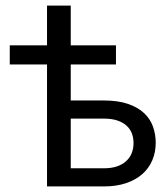

<svg xmlns="http://www.w3.org/2000/svg" viewBox="-20 -668 603 688"><path d="M351 -308Q403.5 -308 439.2 -295.5Q475 -283 497 -262Q519 -241 528.5 -213.5Q538 -186 538 -156.5Q538 -122.5 525.8 -93.8Q513.5 -65 490 -44.2Q466.5 -23.5 432 -11.8Q397.5 0 353 0H148.5V-437H15V-505.5H148.5V-648H233.5V-505.5H395.5V-437H233.5V-308ZM352.5 -65Q379.5 -65 399.2 -71.8Q419 -78.5 432.2 -90.8Q445.5 -103 452 -119.5Q458.5 -136 458.5 -155.5Q458.5 -173.5 452.8 -189.2Q447 -205 434.2 -217Q421.5 -229 401.2 -236Q381 -243 351.5 -243H233.5V-65Z"/></svg>

Font: Lato
Style: Regular
Weight: 400
Designer: Lukasz Dziedzic with Adam Twardoch and Botio Nikoltchev
Foundry: tyPoland Lukasz Dziedzic
Version: Version 2.010; 2014-09-01; http://www.latofonts.com/; ttfaut